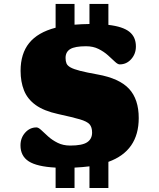

<svg xmlns="http://www.w3.org/2000/svg" viewBox="-20 -845 815 984"><path d="M438.5 118.5V7.5Q403 12 362 14V118.5H265V14Q169.5 9 127.2 -18.2Q85 -45.5 85 -100Q85 -138.5 109 -165.2Q133 -192 167 -192Q177 -192 191.8 -178Q206.5 -164 227 -145.5Q247.5 -127 275.5 -113Q303.5 -99 340 -99Q401.5 -99 426.8 -116Q452 -133 452 -165.5Q452 -193 439.2 -207.8Q426.5 -222.5 389 -233.5Q351.5 -244.5 278 -260.5Q204.5 -276.5 162.5 -307Q120.5 -337.5 103 -381.8Q85.5 -426 85.5 -482Q85.5 -570 129.5 -624.5Q173.5 -679 265 -703V-825H362V-718.5Q397.5 -721.5 438.5 -722V-825H535.5V-717.5Q609.5 -709 643 -682.2Q676.5 -655.5 676.5 -607Q676.5 -569 652.5 -542Q628.5 -515 593.5 -515Q583.5 -515 568.8 -529Q554 -543 533.5 -561.5Q513 -580 485.2 -594Q457.5 -608 421 -608Q364 -608 340 -593.5Q316 -579 316 -548Q316 -531.5 320.8 -520Q325.5 -508.5 341.5 -499.5Q357.5 -490.5 390.5 -482Q423.5 -473.5 479.5 -463.5Q591.5 -443.5 641.2 -390Q691 -336.5 691 -240Q691 -71.5 535.5 -15.5V118.5Z"/></svg>

Font: Newsreader 6pt ExtraBold
Style: Regular
Weight: 800
Designer: Hugues Gentile
Foundry: Production Type
Version: Version 1.003; ttfautohint (v1.8.3)